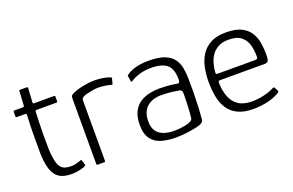

<svg xmlns="http://www.w3.org/2000/svg" viewBox="-78 -855 1739 1141"><g transform="rotate(-20 791.5 -284.0)"><path d="M220 0Q159 0 130 -26Q101 -52 92 -99Q83 -142 83 -189Q83 -236 83 -286Q83 -321 84 -354Q85 -387 87 -421Q87 -430 78 -430H25Q23 -430 21 -432Q19 -434 19 -437V-465Q19 -468 21 -470Q23 -472 26 -472H79Q84 -472 86 -474Q88 -476 88 -482L93 -570Q93 -576 98 -576H141Q144 -576 146 -574.5Q148 -573 148 -570L143 -483Q142 -477 144 -474.5Q146 -472 151 -472H277Q281 -472 282 -470.5Q283 -469 283 -465V-437Q283 -435 281.5 -432.5Q280 -430 276 -430H150Q147 -430 144.5 -428Q142 -426 142 -420Q141 -386 139.5 -351Q138 -316 138 -280Q138 -239 138.5 -194.5Q139 -150 148 -108Q155 -77 172.5 -61Q190 -45 230 -45Q245 -45 260 -48.5Q275 -52 289 -57Q295 -61 297 -60Q299 -59 301 -54L309 -28Q312 -24 309 -21Q306 -18 298 -14Q287 -10 271.5 -6.5Q256 -3 241.5 -1.5Q227 0 220 0Z M531 -477Q588 -477 628 -462Q632 -461 634.5 -459Q637 -457 636 -453L628 -422Q627 -418 624.5 -417Q622 -416 618 -418Q601 -423 580 -426Q559 -429 538 -429Q522 -429 503.5 -425.5Q485 -422 469 -418.5Q453 -415 446 -411Q441 -408 435 -403.5Q429 -399 429 -385V-8Q429 -3 427.5 -1.5Q426 0 422 0H380Q377 0 375.5 -1.5Q374 -3 374 -7V-419Q374 -433 378 -438Q382 -443 390 -447Q419 -461 458.5 -469Q498 -477 531 -477Z M874 8Q826 8 785.5 -3Q745 -14 720.5 -45.5Q696 -77 696 -136Q696 -186 712.5 -218.5Q729 -251 756 -268.5Q783 -286 815 -293Q847 -300 877 -300Q909 -300 941 -297Q973 -294 991 -290Q1006 -287 1006 -312Q1006 -378 974.5 -405Q943 -432 874 -432Q834 -432 800.5 -422Q767 -412 745 -397Q741 -394 738 -394.5Q735 -395 735 -399L730 -431Q729 -436 730.5 -437.5Q732 -439 735 -441Q758 -458 793.5 -467.5Q829 -477 874 -477Q938 -477 975 -462.5Q1012 -448 1030.5 -423Q1049 -398 1055.5 -365.5Q1062 -333 1062 -297Q1063 -246 1062.5 -203.5Q1062 -161 1060 -120.5Q1058 -80 1054 -37Q1053 -31 1048.5 -25.5Q1044 -20 1029 -14Q1015 -9 995.5 -5Q976 -1 955 2Q934 5 913.5 6.5Q893 8 874 8ZM878 -33Q888 -33 906.5 -34.5Q925 -36 945 -39.5Q965 -43 980 -50Q995 -57 997 -68Q1001 -99 1003 -142.5Q1005 -186 1005 -223Q1005 -244 990 -248Q975 -251 943 -255Q911 -259 872 -259Q855 -259 834 -254Q813 -249 794 -236Q775 -223 763 -199Q751 -175 751 -136Q751 -99 767.5 -76Q784 -53 813 -43Q842 -33 878 -33Z M1168 -237Q1168 -284 1177 -327Q1186 -370 1208 -404Q1230 -438 1268 -458Q1306 -478 1364 -478Q1425 -478 1461 -460Q1497 -442 1515.5 -412.5Q1534 -383 1540 -347Q1546 -311 1546 -275Q1546 -239 1539 -231Q1532 -223 1519 -223H1234Q1232 -223 1228 -221Q1224 -219 1224 -210Q1225 -160 1240 -121Q1255 -82 1287.5 -60.5Q1320 -39 1372 -39Q1406 -39 1443.5 -47Q1481 -55 1508 -69Q1515 -73 1519.5 -73.5Q1524 -74 1527 -67L1537 -47Q1540 -43 1538.5 -40.5Q1537 -38 1533 -35Q1501 -15 1456.5 -4.5Q1412 6 1365 6Q1305 6 1266.5 -13Q1228 -32 1206.5 -65Q1185 -98 1176.5 -142Q1168 -186 1168 -237ZM1489 -284Q1489 -322 1479.5 -355.5Q1470 -389 1443 -410.5Q1416 -432 1363 -432Q1325 -432 1298.5 -417.5Q1272 -403 1256.5 -380Q1241 -357 1234 -330.5Q1227 -304 1225 -280Q1224 -271 1225.5 -267.5Q1227 -264 1236 -264H1471Q1481 -264 1485.5 -267.5Q1490 -271 1489 -284Z"/></g></svg>

Font: Glory Light
Style: Regular
Weight: 300
Version: Version 1.011